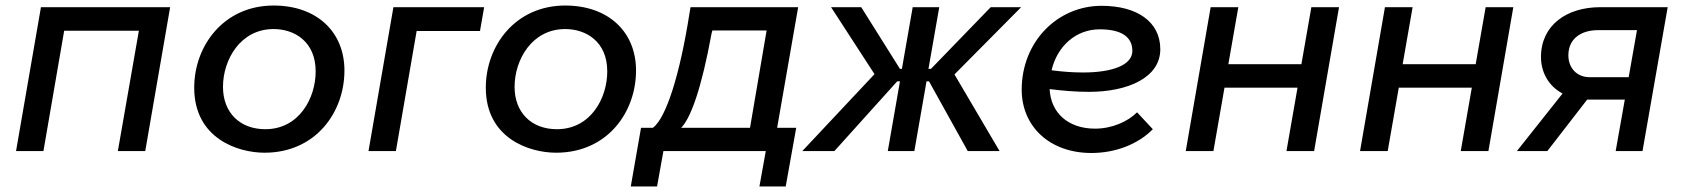

<svg xmlns="http://www.w3.org/2000/svg" viewBox="-20 -546 6085 694"><path d="M38 0H137L212 -435H482L406 0H505L595 -520H128Z M936 6C1121 6 1225 -140 1225 -291C1225 -431 1125 -526 969 -526C789 -526 682 -381 682 -229C682 -46 839 6 936 6ZM939 -79C846 -79 786 -140 786 -232C786 -329 848 -441 969 -441C1044 -441 1121 -396 1121 -288C1121 -191 1061 -79 939 -79Z M1312 0H1411L1486 -434H1715L1730 -520H1402Z M1990 6C2175 6 2279 -140 2279 -291C2279 -431 2179 -526 2023 -526C1843 -526 1736 -381 1736 -229C1736 -46 1893 6 1990 6ZM1993 -79C1900 -79 1840 -140 1840 -232C1840 -329 1902 -441 2023 -441C2098 -441 2175 -396 2175 -288C2175 -191 2115 -79 1993 -79Z M2260 128H2355L2378 0H2748L2725 128H2820L2858 -84H2789L2865 -520H2476L2473 -503C2438 -277 2388 -120 2340 -84H2297ZM2442 -84C2477 -119 2516 -228 2552 -425L2555 -436H2751L2691 -84Z M2880 0H2996L3223 -252H3233L3189 0H3285L3329 -252H3338L3478 0H3593L3430 -277L3671 -520H3561L3345 -297H3336L3375 -520H3279L3240 -297H3233L3093 -520H2984L3141 -278Z M3925 7C4011 7 4093 -24 4147 -79L4090 -140C4056 -106 3999 -81 3938 -81C3841 -81 3778 -138 3774 -224C3821 -218 3869 -214 3916 -214C4058 -214 4174 -266 4174 -368C4174 -468 4089 -525 3962 -525C3801 -525 3673 -394 3673 -222C3673 -89 3774 7 3925 7ZM3781 -292C3801 -378 3868 -440 3955 -440C4036 -440 4073 -411 4073 -362C4073 -310 3999 -284 3895 -284C3857 -284 3818 -287 3781 -292Z M4720 -520 4684 -314H4420L4456 -520H4356L4266 0H4366L4406 -229H4670L4630 0H4730L4820 -520Z M5350 -520 5314 -314H5050L5086 -520H4986L4896 0H4996L5036 -229H5300L5260 0H5360L5450 -520Z M5820 0H5917L6008 -520H5764C5643 -520 5550 -455 5550 -340C5550 -285 5577 -235 5628 -208L5463 0H5573L5717 -186H5725H5853ZM5649 -346C5649 -407 5696 -437 5756 -437H5897L5867 -267H5726C5679 -267 5649 -301 5649 -346Z"/></svg>

Font: Fixel Display Medium
Style: Italic
Weight: 500
Italic angle: -10°
Designer: AlfaBravo + MacPaw
Foundry: Kyrylo Tkachov, Marchela Mozhyna, Serhii Makarenko, Maria Weinstein, Zakhar Kryvoshyya
Version: Version 1.210;Glyphs 3.2 (3217)